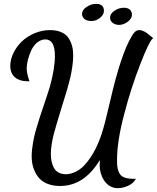

<svg xmlns="http://www.w3.org/2000/svg" viewBox="-20 -876 813 994"><path d="M130.9 -460C122.6 -484.9 118.2 -505.4 118.2 -522C118.2 -547.9 126.5 -582 141.6 -614.7C156.7 -647.5 183.6 -671.9 214.8 -671.9C247.6 -671.9 264.2 -643.6 264.2 -586.9C264.2 -542.5 255.4 -488.8 237.8 -425.8C234.4 -413.1 216.8 -360.8 186 -269C177.2 -241.7 170.4 -219.2 165.5 -201.7C160.2 -183.6 155.3 -162.1 150.9 -137.2C146.5 -111.8 144 -88.4 144 -66.9C144 -26.4 154.3 8.8 176.3 38.6C197.8 68.4 238.3 86.9 291 86.9C374 86.9 442.9 42 497.1 -47.9C496.6 -41.5 496.1 -31.2 496.1 -17.1C496.1 25.9 522.9 98.1 589.8 98.1C606.9 98.1 624.5 94.2 642.1 86.4C659.7 78.1 672.4 67.9 680.2 55.2L683.1 49.8H674.8C635.3 49.8 611.3 42.5 600.1 23.9C588.4 5.4 585.9 -12.7 585.9 -47.9C585.9 -112.8 598.1 -191.4 622.6 -283.7C646.5 -376 674.8 -463.4 707 -545.9C736.8 -622.6 757.8 -665.5 769 -674.8L772.9 -678.2L770 -681.2C754.9 -693.8 745.1 -701.7 740.2 -705.1C724.6 -715.3 711.9 -720.2 702.1 -720.2C691.4 -720.2 682.6 -716.3 675.8 -708C670.4 -702.6 665.5 -695.3 661.1 -687C624 -625 587.4 -514.6 550.8 -355C547.9 -343.8 542.5 -322.3 535.2 -290.5C527.8 -258.3 521 -231.4 514.6 -210C508.3 -188 501.5 -167 493.2 -147C481 -117.2 469.2 -91.8 447.3 -59.1C436 -42.5 424.8 -28.3 413.1 -16.6C389.2 7.3 355.5 25.9 320.8 25.9C290 25.9 268.1 12.2 257.8 -9.3C247.6 -30.8 243.2 -52.7 243.2 -78.1C243.2 -107.9 248.5 -142.6 258.8 -183.1C267.1 -213.9 279.8 -257.3 297.4 -314.5C314.9 -371.6 325.2 -404.8 328.1 -414.1C335 -439.9 340.3 -459.5 343.8 -473.6C347.2 -487.8 350.6 -505.9 354 -528.3C357.4 -550.3 358.9 -570.8 358.9 -588.9C358.9 -624 352.1 -652.8 335 -678.7C317.9 -704.6 285.2 -720.2 238.8 -720.2C183.6 -720.2 129.4 -696.3 93.3 -661.6C57.1 -626.5 33.2 -579.6 33.2 -535.2C33.2 -484.4 65.4 -455.1 126 -455.1H132.8ZM404.8 -804.2C404.8 -780.8 424.3 -767.1 453.1 -767.1C469.2 -767.1 484.4 -772.5 498 -783.7C511.2 -794.4 518.1 -806.6 518.1 -819.8C518.1 -843.8 504.4 -856 477.1 -856C460.4 -856 444.3 -850.6 428.7 -840.3C412.6 -830.1 404.8 -817.9 404.8 -804.2ZM549.8 -784.2C549.8 -762.7 570.3 -747.1 596.2 -747.1C611.8 -747.1 627 -752.4 641.6 -763.7C655.8 -774.4 663.1 -786.1 663.1 -798.8C663.1 -821.8 648.9 -835.9 621.1 -835.9C604.5 -835.9 588.4 -831.1 573.2 -820.8C557.6 -810.5 549.8 -798.3 549.8 -784.2Z"/></svg>

Font: Dancing Script
Style: Regular
Weight: 800
Designer: Pablo Impallari
Foundry: Pablo Impallari
Version: Version 2.001